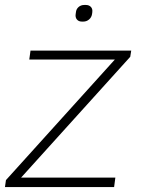

<svg xmlns="http://www.w3.org/2000/svg" viewBox="-47 -754 567 774"><path d="M478 -525 38 -38H418L413 0H-27L-23 -28L416 -514H71L76 -550H482ZM258 -697 259 -704Q260 -717 269.5 -725.5Q279 -734 293 -734H299Q312 -734 319.5 -726Q327 -718 325 -704L324 -697Q322 -684 312 -675.5Q302 -667 289 -667H283Q270 -667 263 -675.5Q256 -684 258 -697Z"/></svg>

Font: Krub ExtraLight
Style: Italic
Weight: 275
Italic angle: -8°
Designer: Ekaluck Peanpanawate
Foundry: Cadson Demak Co.,Ltd.
Version: Version 1.000; ttfautohint (v1.6)